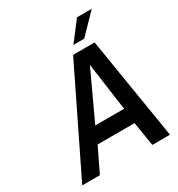

<svg xmlns="http://www.w3.org/2000/svg" viewBox="-214 -1067 1116 1205"><g transform="rotate(-30 344.5 -465.0)"><path d="M27 0 387 -738H543L663 0H535L507 -174H239L155 0ZM286 -285H495L447 -631ZM420 -791 526 -930H633L498 -791Z"/></g></svg>

Font: Exo Thin SemiBold
Style: Italic
Weight: 600
Italic angle: -9°
Version: Version 2.000